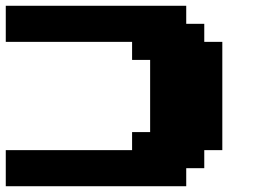

<svg xmlns="http://www.w3.org/2000/svg" viewBox="-20 -645 915 665"><path d="M0 0H625V-62.5H687.5V-125H750V-500H687.5V-562.5H625V-625H0V-500H437.5V-437.5H500V-187.5H437.5V-125H0Z"/></svg>

Font: Faithful 32x
Style: Bold
Weight: 400
Foundry: Faithful Resource Pack
Version: Version 1.0; January 27, 2023